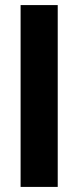

<svg xmlns="http://www.w3.org/2000/svg" viewBox="-20 -735 309 755"><path d="M61 0V-715H207V0Z"/></svg>

Font: Mukta Malar ExtraBold
Style: Regular
Weight: 800
Designer: Aadarsh Rajan, Girish Dalvi, Yashodeep Gholap
Foundry: Ek Type
Version: Version 2.538;PS 1.000;hotconv 16.6.51;makeotf.lib2.5.65220;